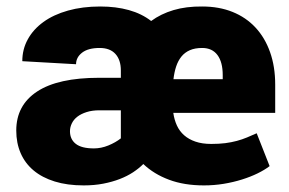

<svg xmlns="http://www.w3.org/2000/svg" viewBox="-20 -558 885 588"><path d="M604.5 9.8Q543.9 9.8 497.6 -7.6Q451.2 -24.9 418.9 -55.7Q405.8 -42.5 387.7 -30.5Q369.6 -18.6 346.9 -9.8Q324.2 -1 296.6 4.4Q269 9.8 236.3 9.8Q186 9.8 147.5 -2.2Q108.9 -14.2 82.8 -36.1Q56.6 -58.1 43.2 -89.1Q29.8 -120.1 29.8 -158.2Q29.8 -235.8 93.8 -277.8Q157.7 -319.8 283.7 -319.8H350.1V-342.3Q350.1 -374.5 333.5 -392.8Q316.9 -411.1 285.2 -411.1Q250 -411.1 231.4 -396.7Q212.9 -382.3 212.9 -361.3L48.3 -370.6Q48.3 -407.2 65.2 -437.7Q82 -468.3 113 -490.7Q144 -513.2 188.2 -525.6Q232.4 -538.1 287.1 -538.1Q335.4 -538.1 374.8 -527.1Q414.1 -516.1 442.9 -493.7Q472.7 -515.6 511.5 -527.1Q550.3 -538.6 599.1 -538.1Q650.9 -538.1 692.1 -521.5Q733.4 -504.9 762.5 -473.6Q791.5 -442.4 807.1 -398.2Q822.8 -354 822.8 -298.8V-212.4H510.7Q513.7 -191.4 521.7 -173.8Q529.8 -156.2 543.9 -143.8Q558.1 -131.3 578.6 -124.3Q599.1 -117.2 627 -117.2Q650.9 -117.2 669.9 -119.6Q689 -122.1 705.3 -126.5Q721.7 -130.9 736.3 -137Q751 -143.1 766.1 -149.9L805.7 -49.3Q790.5 -37.6 769 -27.1Q747.6 -16.6 721.2 -8.3Q694.8 0 665.3 4.9Q635.7 9.8 604.5 9.8ZM267.6 -103.5Q289.6 -103.5 311.8 -112.5Q334 -121.6 350.1 -134.3V-220.2H284.7Q262.2 -220.2 245.4 -214.8Q228.5 -209.5 217 -200.7Q205.6 -191.9 200 -180.2Q194.3 -168.5 194.3 -156.2Q194.3 -131.3 212.2 -117.4Q230 -103.5 267.6 -103.5ZM599.1 -411.1Q577.1 -411.1 561.5 -404.3Q545.9 -397.5 535.6 -384.8Q525.4 -372.1 519.5 -354.5Q513.7 -336.9 511.2 -315.4H662.1V-328.1Q662.1 -367.7 646 -389.4Q629.9 -411.1 599.1 -411.1Z"/></svg>

Font: RobotoDraft
Style: Black
Weight: 900
Designer: Google
Version: Version 2.000980w3; 2014; ttfautohint (v1.1) -l 5 -r 24 -G 4